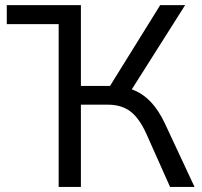

<svg xmlns="http://www.w3.org/2000/svg" viewBox="-20 -739 799 759"><path d="M211.9 0V-643.6H6.8V-718.8H299.8V-399.4H415L613.3 -718.8H711.9L501 -385.7Q582 -357.4 631.8 -251L749 0H652.3L558.6 -210Q530.3 -272.5 495.1 -298.8Q460 -325.2 406.2 -325.2H299.8V0Z"/></svg>

Font: Min Sans
Style: Regular
Weight: 400
Designer: Jinseong-Kim, NotoSansCJK, Nunito
Foundry: Jinseong-Kim
Version: Version 1.400;Glyphs 3.1.2 (3151)